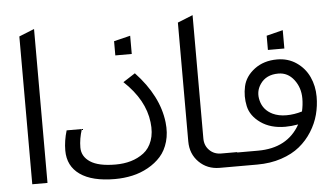

<svg xmlns="http://www.w3.org/2000/svg" viewBox="-52 -836 1616 932"><g transform="rotate(-5 756.0 -370.0)"><path d="M69.8 0V-720.2L144 -750V0Z M258.8 -246.1H333Q317.9 -199.7 317.9 -157.2Q317.9 -113.3 358.2 -86.7Q398.4 -60.1 481.9 -60.1Q522 -60.1 556.4 -70.1Q590.8 -80.1 618.9 -101.3Q647 -122.6 660.6 -160.6Q674.3 -198.7 668 -250Q655.3 -359.9 553.7 -455.1L612.8 -493.2Q725.6 -373.5 740.7 -243.2Q746.6 -191.9 734.4 -149.2Q722.2 -106.4 696.5 -77.6Q670.9 -48.8 634.5 -28.6Q598.1 -8.3 557.4 0.7Q516.6 9.8 472.7 9.8Q361.3 9.8 302.5 -31.7Q243.7 -73.2 243.7 -148.9Q243.7 -196.3 258.8 -246.1ZM525.9 -587.9V-657.2L606 -676.8V-587.9Z M842.3 -141.1V-720.2L916.5 -750V-148.9Q916.5 -114.3 939.2 -91.6Q961.9 -68.8 996.6 -68.8H1074.2V0H983.4Q922.9 0 882.6 -40Q842.3 -80.1 842.3 -141.1Z M1009.8 0V-66.9H1175.8Q1319.3 -66.9 1380.9 -176.8Q1346.7 -170.9 1317.9 -170.9Q1246.6 -170.9 1198.5 -204.8Q1150.4 -238.8 1139.9 -287.1Q1129.4 -335.4 1140.1 -383.8Q1150.9 -432.1 1196 -466.1Q1241.2 -500 1306.2 -500Q1359.4 -500 1400.1 -472.2Q1440.9 -444.3 1461.4 -399.9Q1481.9 -355.5 1481.9 -303.2Q1481.9 -258.8 1470.7 -216.3Q1459.5 -173.8 1434.6 -134.3Q1409.7 -94.7 1373.5 -65.2Q1337.4 -35.6 1283.9 -17.8Q1230.5 0 1166 0ZM1306.2 -431.2Q1246.6 -431.2 1217.8 -388.7Q1192.9 -352.5 1204.6 -308.1Q1216.3 -261.7 1261.7 -239.7Q1290.5 -226.1 1328.1 -226.1Q1366.2 -226.1 1404.8 -237.8Q1412.1 -269.5 1412.1 -300.8Q1412.1 -353.5 1382.3 -392.3Q1352.5 -431.2 1306.2 -431.2ZM1266.1 -549.8V-619.1L1346.2 -639.2V-549.8Z"/></g></svg>

Font: LT Superior
Style: Regular
Weight: 400
Designer: Daniel Lyons
Foundry: LyonsType
Version: Version 1.000